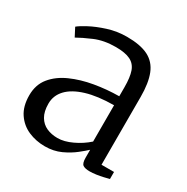

<svg xmlns="http://www.w3.org/2000/svg" viewBox="-136 -676 782 804"><g transform="rotate(30 255.5 -274.0)"><path d="M184 10.5Q141 10.5 104 -5.5Q67 -21.5 44 -55.5Q21 -89.5 21 -142.5Q21 -194 49.8 -229Q78.5 -264 126.2 -285.2Q174 -306.5 232 -316.5Q290 -326.5 349.5 -327V-370.5Q349.5 -418.5 339.8 -446.2Q330 -474 305 -486.2Q280 -498.5 234.5 -498.5Q177.5 -498.5 133.8 -479.8Q90 -461 65 -446.5L44 -487Q54.5 -496.5 86.5 -513.8Q118.5 -531 162.5 -545Q206.5 -559 253.5 -559Q318.5 -559 356.8 -539.8Q395 -520.5 411.8 -478.5Q428.5 -436.5 428.5 -369V-41.5H489V-7.5Q478 -4.5 462.8 -1Q447.5 2.5 430.5 5Q413.5 7.5 398.5 7.5Q377 7.5 366.5 0.5Q356 -6.5 356 -34.5V-72Q344 -60.5 319.2 -40.8Q294.5 -21 260.2 -5.2Q226 10.5 184 10.5ZM212.5 -46Q244.5 -46 282.2 -63.8Q320 -81.5 349.5 -108V-283.5Q270.5 -283 216.8 -266.5Q163 -250 135.5 -220.8Q108 -191.5 108 -152.5Q108 -114 122 -90.5Q136 -67 159.5 -56.5Q183 -46 212.5 -46Z"/></g></svg>

Font: Merriweather 36pt Light
Style: Regular
Weight: 300
Designer: Eben Sorkin
Foundry: Eben Sorkin
Version: Version 2.100